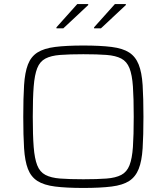

<svg xmlns="http://www.w3.org/2000/svg" viewBox="-20 -921 824 949"><path d="M392 8Q308 8 252.5 1Q197 -6 165 -26.5Q133 -47 118 -86Q103 -125 99 -188Q95 -251 95 -344Q95 -437 99 -500Q103 -563 118 -602Q133 -641 165 -661.5Q197 -682 252.5 -689Q308 -696 392 -696Q476 -696 531.5 -689Q587 -682 618.5 -661.5Q650 -641 665.5 -602Q681 -563 685 -500Q689 -437 689 -344Q689 -251 685 -188Q681 -125 665.5 -86Q650 -47 618.5 -26.5Q587 -6 531.5 1Q476 8 392 8ZM392 -35Q461 -35 506.5 -38.5Q552 -42 579.5 -56.5Q607 -71 620 -104Q633 -137 637 -194.5Q641 -252 641 -344Q641 -436 637 -493.5Q633 -551 620 -584Q607 -617 579.5 -631.5Q552 -646 506.5 -649.5Q461 -653 392 -653Q323 -653 277.5 -649.5Q232 -646 204.5 -631.5Q177 -617 164 -584Q151 -551 146.5 -493.5Q142 -436 142 -344Q142 -252 146.5 -194.5Q151 -137 164 -104Q177 -71 204.5 -56.5Q232 -42 277.5 -38.5Q323 -35 392 -35ZM259 -781V-786L362 -901H416V-896L293 -781ZM445 -781V-786L548 -901H602V-896L479 -781Z"/></svg>

Font: Saira SemiExpanded ExtraLight
Style: Regular
Weight: 250
Width: 6
Designer: Hector Gatti with collaboration of the Omnibus-Type team
Foundry: Omnibus-Type
Version: Version 1.101